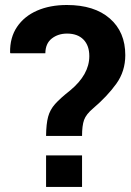

<svg xmlns="http://www.w3.org/2000/svg" viewBox="-20 -741 521 761"><path d="M162.6 -202.1Q163.1 -250 170.7 -278.1Q178.2 -306.2 198.5 -328.9Q218.8 -351.6 257.8 -382.3Q334 -445.3 334 -518.6Q334 -560.5 310.8 -584.2Q287.6 -607.9 245.6 -607.9Q210.4 -607.9 185.3 -588.4Q160.2 -568.8 159.7 -529.8H21.5L20 -532.7Q19 -592.3 47.6 -634.5Q76.2 -676.8 127.2 -699Q178.2 -721.2 245.1 -721.2Q354 -721.2 415.3 -667.7Q476.6 -614.3 476.6 -522.5Q476.6 -458.5 440.9 -408.9Q405.3 -359.4 349.1 -311.5Q321.3 -288.1 313.2 -265.6Q305.2 -243.2 305.2 -202.1ZM162.6 0V-125H305.2V0Z"/></svg>

Font: Roboto Slab
Style: Bold
Weight: 700
Designer: Google
Version: Version 2.000; ttfautohint (v1.8.1.43-b0c9)